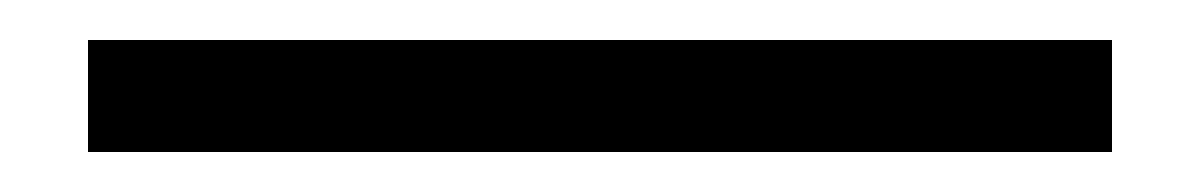

<svg xmlns="http://www.w3.org/2000/svg" viewBox="-20 62 600 96"><path d="M536 138H24V82H536Z"/></svg>

Font: Asul
Style: Regular
Weight: 400
Version: Version 1.001